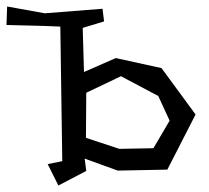

<svg xmlns="http://www.w3.org/2000/svg" viewBox="-20 -529 643 592"><path d="M468 -233 353 -294 246 -243 245 -104 348 -70 453 -72 503 -157ZM496 -6 343 -3 241 -40 246 -2 160 43 127 -23 172 -32 166 -447 117 -449 0 -452 2 -509 118 -488 296 -502 301 -463 235 -443 239 -307 337 -350 478 -319 583 -176Z"/></svg>

Font: Underdog
Style: Regular
Weight: 400
Designer: Sergey Steblina
Foundry: Sergey Steblina, Jovanny Lemonad
Version: Version 1.001; ttfautohint (v0.9)